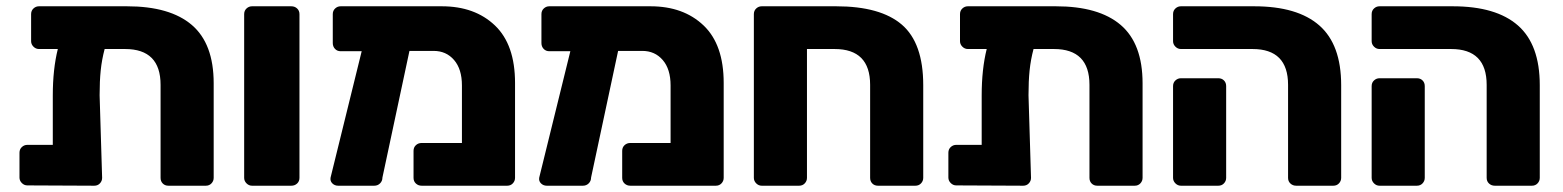

<svg xmlns="http://www.w3.org/2000/svg" viewBox="-20 -591 4974 611"><path d="M660 -326V-25Q660 -15 653 -7.5Q646 0 635 0H516Q505 0 498 -7Q491 -14 491 -25V-321Q491 -435 378 -435H313Q304 -401 300.5 -367Q297 -333 297 -288L305 -25Q305 -15 298 -7.5Q291 0 280 0L67 -1Q57 -1 49.5 -8.5Q42 -16 42 -26V-105Q42 -116 49.5 -123Q57 -130 67 -130H148V-287Q148 -371 164 -435H104Q94 -435 86.5 -442.5Q79 -450 79 -460V-546Q79 -557 86.5 -564Q94 -571 104 -571H384Q521 -571 590.5 -511.5Q660 -452 660 -326Z M757 -25V-546Q757 -557 764.5 -564Q772 -571 782 -571H907Q918 -571 925.5 -564Q933 -557 933 -546V-25Q933 -14 925.5 -7Q918 0 907 0H782Q772 0 764.5 -7.5Q757 -15 757 -25Z M1619 -327V-25Q1619 -15 1612 -7.5Q1605 0 1594 0H1322Q1311 0 1303.5 -7Q1296 -14 1296 -25V-111Q1296 -122 1303.5 -129Q1311 -136 1322 -136H1450V-319Q1450 -371 1425 -400Q1400 -429 1360 -429H1283L1197 -26Q1197 -15 1189.5 -7.5Q1182 0 1171 0H1056Q1045 0 1037.5 -7.5Q1030 -15 1032 -26L1131 -428H1064Q1053 -428 1046 -435.5Q1039 -443 1039 -454V-546Q1039 -557 1046.5 -564Q1054 -571 1064 -571H1386Q1491 -571 1555 -510Q1619 -449 1619 -327Z M2283 -327V-25Q2283 -15 2276 -7.5Q2269 0 2258 0H1986Q1975 0 1967.5 -7Q1960 -14 1960 -25V-111Q1960 -122 1967.5 -129Q1975 -136 1986 -136H2114V-319Q2114 -371 2089 -400Q2064 -429 2024 -429H1947L1861 -26Q1861 -15 1853.5 -7.5Q1846 0 1835 0H1720Q1709 0 1701.5 -7.5Q1694 -15 1696 -26L1795 -428H1728Q1717 -428 1710 -435.5Q1703 -443 1703 -454V-546Q1703 -557 1710.5 -564Q1718 -571 1728 -571H2050Q2155 -571 2219 -510Q2283 -449 2283 -327Z M2379 -25V-546Q2379 -557 2386.5 -564Q2394 -571 2404 -571H2641Q2782 -571 2850 -512.5Q2918 -454 2918 -320V-25Q2918 -15 2911 -7.5Q2904 0 2893 0H2774Q2763 0 2756 -7Q2749 -14 2749 -25V-321Q2749 -435 2636 -435H2548V-25Q2548 -15 2541 -7.5Q2534 0 2523 0H2404Q2394 0 2386.5 -7.5Q2379 -15 2379 -25Z M3616 -326V-25Q3616 -15 3609 -7.5Q3602 0 3591 0H3472Q3461 0 3454 -7Q3447 -14 3447 -25V-321Q3447 -435 3334 -435H3269Q3260 -401 3256.5 -367Q3253 -333 3253 -288L3261 -25Q3261 -15 3254 -7.5Q3247 0 3236 0L3023 -1Q3013 -1 3005.5 -8.5Q2998 -16 2998 -26V-105Q2998 -116 3005.5 -123Q3013 -130 3023 -130H3104V-287Q3104 -371 3120 -435H3060Q3050 -435 3042.5 -442.5Q3035 -450 3035 -460V-546Q3035 -557 3042.5 -564Q3050 -571 3060 -571H3340Q3477 -571 3546.5 -511.5Q3616 -452 3616 -326Z M4079 -25V-321Q4079 -435 3966 -435H3738Q3728 -435 3720.5 -442.5Q3713 -450 3713 -460V-546Q3713 -557 3720.5 -564Q3728 -571 3738 -571H3971Q4109 -571 4178.5 -510Q4248 -449 4248 -320V-25Q4248 -15 4241 -7.5Q4234 0 4223 0H4105Q4094 0 4086.5 -7Q4079 -14 4079 -25ZM3713 -25V-317Q3713 -328 3720.5 -335Q3728 -342 3738 -342H3857Q3868 -342 3875 -335Q3882 -328 3882 -317V-25Q3882 -15 3875 -7.5Q3868 0 3857 0H3738Q3728 0 3720.5 -7.5Q3713 -15 3713 -25Z M4711 -25V-321Q4711 -435 4598 -435H4370Q4360 -435 4352.5 -442.5Q4345 -450 4345 -460V-546Q4345 -557 4352.5 -564Q4360 -571 4370 -571H4603Q4741 -571 4810.5 -510Q4880 -449 4880 -320V-25Q4880 -15 4873 -7.5Q4866 0 4855 0H4737Q4726 0 4718.5 -7Q4711 -14 4711 -25ZM4345 -25V-317Q4345 -328 4352.5 -335Q4360 -342 4370 -342H4489Q4500 -342 4507 -335Q4514 -328 4514 -317V-25Q4514 -15 4507 -7.5Q4500 0 4489 0H4370Q4360 0 4352.5 -7.5Q4345 -15 4345 -25Z"/></svg>

Font: Rubik
Style: Regular
Weight: 700
Designer: Hubert & Fischer
Foundry: Hubert & Fischer
Version: Version 1.100